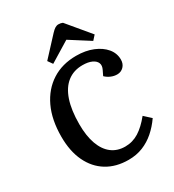

<svg xmlns="http://www.w3.org/2000/svg" viewBox="-224 -1069 1091 1207"><g transform="rotate(-30 321.5 -465.5)"><path d="M490 -557Q503 -583 495 -603Q487 -623 461 -635Q435 -647 394 -647Q330 -647 284.5 -611.5Q239 -576 215.5 -506.5Q192 -437 192 -335Q192 -250 213.5 -190.5Q235 -131 275.5 -100Q316 -69 373 -69Q427 -69 472.5 -97.5Q518 -126 563 -182L611 -138Q579 -92 540 -58Q501 -24 454 -5Q407 14 350 14Q259 14 193 -26.5Q127 -67 91 -142.5Q55 -218 55 -323Q55 -446 96.5 -534Q138 -622 213 -670Q288 -718 389 -718Q457 -718 509.5 -696.5Q562 -675 592 -639Q622 -603 622 -557Q622 -526 603 -506.5Q584 -487 556 -487Q533 -487 511 -496.5Q489 -506 473 -522ZM558 -776 530 -745 387 -836 240 -746 216 -780 340 -914Q355 -930 367 -937.5Q379 -945 392 -945Q401 -945 408 -943.5Q415 -942 422 -939Z"/></g></svg>

Font: Literata 18pt SemiBold
Style: Italic
Weight: 600
Italic angle: -2°
Designer: Latin by Veronika Burian and Jose Scaglione. Greek by Irene Vlachou. Cyrillic by Vera Evstafieva
Foundry: TypeTogether
Version: Version 3.103;gftools[0.9.29]